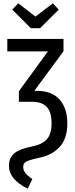

<svg xmlns="http://www.w3.org/2000/svg" viewBox="-20 -924 454 1158"><path d="M386 -179Q386 -89 341 -39Q296 11 219 27Q177 36 156.5 43Q136 50 128 59Q120 68 120 83Q120 103 133.5 120Q147 137 175 156L147 214Q34 158 34 76Q34 27 66.5 0.5Q99 -26 170 -40Q234 -52 262.5 -84Q291 -116 291 -180Q291 -248 262 -279Q233 -310 175 -310H94V-374L269 -614H24V-689H363V-615L187 -376H203Q292 -376 339 -324Q386 -272 386 -179ZM334 -866 222 -754H166L54 -866L90 -904L194 -824L299 -904Z"/></svg>

Font: Fira Sans Compressed
Style: Regular
Weight: 400
Width: 1
Designer: bBox Type GmbH & Carrois Corporate GbR & Edenspiekermann AG
Foundry: bBox Type GmbH & Carrois Corporate GbR & Edenspiekermann AG
Version: Version 4.301